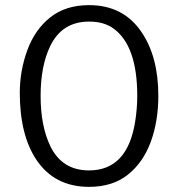

<svg xmlns="http://www.w3.org/2000/svg" viewBox="-20 -715 693 747"><path d="M138 -342Q138 -226.5 175 -148Q220.5 -52 326.5 -52Q476 -52 506 -242.5Q514 -293.5 514 -342Q514 -537.5 421 -604.5Q384 -631 326.5 -631Q221 -631 175 -535Q138 -457.5 138 -342ZM57 -354Q57 -439.5 86.2 -519.5Q115.5 -599.5 175.2 -647.2Q235 -695 326.5 -695Q459.5 -695 530 -591Q596 -495 596 -342Q596 -244 566.8 -163.8Q537.5 -83.5 478 -35.8Q418.5 12 326.5 12Q193 12 122.5 -92Q57 -189 57 -354Z"/></svg>

Font: Signika-CLs Light
Style: CLs-Regular
Weight: 300
Version: Version 2.003;gftools[0.9.32]